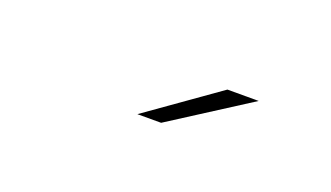

<svg xmlns="http://www.w3.org/2000/svg" viewBox="-26 -758 393 228"><g transform="rotate(20 170.0 -644.0)"><path d="M146.5 -612.5 237 -676.5H276.5L176.5 -612.5Z"/></g></svg>

Font: Anybody ExtraExpanded ExtraLight
Style: Italic
Weight: 200
Width: 8
Italic angle: -10°
Designer: Tyler Finck
Foundry: Etcetera Type Company
Version: Version 1.010; ttfautohint (v1.8.3) -l 8 -r 50 -G 200 -x 14 